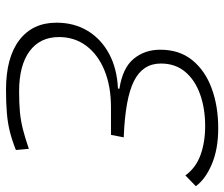

<svg xmlns="http://www.w3.org/2000/svg" viewBox="-74 -669 753 645"><g transform="rotate(90 302.5 -346.5)"><path d="M410.6 -703.1Q481 -703.1 531.5 -681.6Q582 -660.2 605.5 -627.9L569.3 -592.8Q543.9 -627.9 500.7 -643.6Q457.5 -659.2 403.3 -659.2Q344.7 -659.2 297.1 -642.3Q249.5 -625.5 221.4 -592.3Q193.4 -559.1 193.4 -510.3Q193.4 -449.7 252 -420.2Q310.5 -390.6 441.4 -385.7L433.1 -342.8H340.3Q269.5 -342.8 216.6 -321Q163.6 -299.3 134 -260Q104.5 -220.7 104.5 -168Q104.5 -104.5 152.1 -69.3Q199.7 -34.2 287.1 -34.2Q326.7 -34.2 356 -36.9Q385.3 -39.6 414.1 -46.9Q442.9 -54.2 480 -66.9L483.9 -23.4Q452.1 -10.7 423.3 -3.4Q394.5 3.9 361.1 6.8Q327.6 9.8 281.7 9.8Q173.3 9.8 114.7 -34.9Q56.2 -79.6 56.2 -159.7Q56.2 -219.2 83.7 -264.6Q111.3 -310.1 161.1 -336.7Q210.9 -363.3 277.3 -366.2L278.3 -371.1Q208.5 -381.8 177.7 -418.9Q147 -456.1 147 -508.3Q147 -572.8 182.1 -616Q217.3 -659.2 277.1 -681.2Q336.9 -703.1 410.6 -703.1Z"/></g></svg>

Font: Cascadia Mono ExtraLight
Style: Italic
Weight: 200
Italic angle: -10°
Monospace: yes
Designer: Aaron Bell
Foundry: Saja Typeworks
Version: Version 2404.023; ttfautohint (v1.8.4)